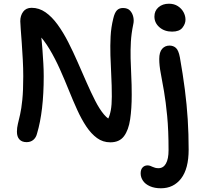

<svg xmlns="http://www.w3.org/2000/svg" viewBox="-20 -752 1090 1032"><path d="M123 12Q98 12 84.5 -2.5Q71 -17 71 -44Q71 -65 76 -85.5Q81 -106 88 -136.5Q95 -167 100 -216Q105 -265 105 -342Q105 -385 102.5 -431.5Q100 -478 97 -520.5Q94 -563 91.5 -594.5Q89 -626 89 -638Q89 -668 104.5 -689Q120 -710 150 -710Q190 -710 224.5 -686Q259 -662 289.5 -620Q320 -578 346.5 -526Q373 -474 397.5 -418Q422 -362 445.5 -308.5Q469 -255 492 -210Q515 -165 539 -136.5Q563 -108 589 -102L536 -76Q550 -92 560 -111Q570 -130 575.5 -159Q581 -188 581 -233Q581 -292 578 -347.5Q575 -403 573.5 -455Q572 -507 574.5 -556Q577 -605 589 -653Q596 -683 608 -696Q620 -709 641 -709Q666 -709 679 -695Q692 -681 696.5 -660.5Q701 -640 696 -620Q686 -572 683.5 -527.5Q681 -483 682 -438.5Q683 -394 685.5 -346Q688 -298 688 -242Q688 -168 679.5 -110.5Q671 -53 646.5 -20Q622 13 573 13Q533 13 501.5 -10Q470 -33 444 -72Q418 -111 395 -161.5Q372 -212 349.5 -268Q327 -324 302 -380Q277 -436 247 -486.5Q217 -537 180 -575L199 -580Q205 -528 208 -487Q211 -446 213 -410.5Q215 -375 215 -342Q215 -248 206 -171Q197 -94 179 -34Q174 -13 159.5 -0.5Q145 12 123 12ZM845 260Q811 260 786 249Q761 238 748.5 219.5Q736 201 736 180Q736 159 746.5 148Q757 137 773 137Q781 137 787.5 139.5Q794 142 800.5 145Q807 148 814.5 150Q822 152 832 152Q858 152 872 127Q886 102 886 55Q886 -52 878.5 -129Q871 -206 861.5 -261.5Q852 -317 844 -358.5Q836 -400 836 -435Q836 -472 851.5 -489.5Q867 -507 891 -507Q912 -507 926 -494Q940 -481 947 -443Q963 -353 973.5 -271.5Q984 -190 989 -111Q994 -32 994 52Q994 155 953.5 207.5Q913 260 845 260ZM905 -582Q864 -582 837 -605.5Q810 -629 810 -663Q810 -694 832 -713Q854 -732 888 -732Q916 -732 936 -719Q956 -706 966.5 -686.5Q977 -667 977 -646Q977 -624 960.5 -603Q944 -582 905 -582Z"/></svg>

Font: Shantell Sans Medium
Style: Regular
Weight: 500
Designer: Stephen Nixon, Anya Danilova, Shantell Martin
Foundry: Arrow Type
Version: Version 1.011;[c5ecc13dd]